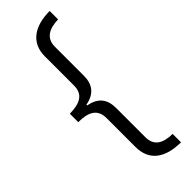

<svg xmlns="http://www.w3.org/2000/svg" viewBox="-330 -816 1049 1049"><g transform="rotate(-45 194.5 -291.5)"><path d="M344 216V151C268 150 226 123 226 58V-167C226 -235 195 -276 124 -289V-295C194 -308 226 -349 226 -417V-640C226 -705 271 -732 344 -734V-799C228 -799 150 -748 150 -642V-417C150 -350 106 -325 25 -324V-259C106 -259 150 -233 150 -165V57C150 164 222 215 344 216Z"/></g></svg>

Font: Noto Sans Sinhala UI ExtraCondensed
Style: Regular
Weight: 400
Width: 2
Designer: Jelle Bosma - Monotype Design Team
Foundry: Monotype Imaging Inc.
Version: Version 2.006